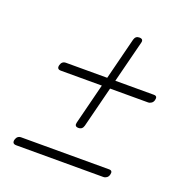

<svg xmlns="http://www.w3.org/2000/svg" viewBox="-103 -718 688 723"><g transform="rotate(20 240.5 -356.0)"><path d="M235 -227Q219 -227.5 223.5 -244.5L264.5 -407H100.5Q83 -407 87.5 -424.5Q92 -441.5 108.5 -441.5H273.5L316 -610Q320.5 -626 336.5 -625.5Q353 -625 348.5 -609L306 -441.5H460.5Q476 -441.5 471.5 -424.5Q469.5 -416 463 -411.5Q456.5 -407 449.5 -407H297.5L256 -243Q251.5 -226.5 235 -227ZM25 -103Q30 -120 46 -120H398Q413.5 -120 409 -103Q407 -94.5 400.8 -90Q394.5 -85.5 387.5 -85.5H38.5Q21 -85.5 25 -103Z"/></g></svg>

Font: Fraunces 144pt S050
Style: Italic
Weight: 400
Italic angle: -16°
Version: Version 1.000; ttfautohint (v1.8.3)